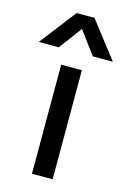

<svg xmlns="http://www.w3.org/2000/svg" viewBox="-166 -796 569 852"><g transform="rotate(15 118.0 -370.0)"><path d="M165 -501V0H70V-501ZM288 -573H196L118 -678L40 -573H-52L77 -740H159Z"/></g></svg>

Font: Livvic Medium
Style: Regular
Weight: 500
Designer: Jacques Le Bailly, Baron von Fonthausen
Version: Version 1.001; ttfautohint (v1.8.2)